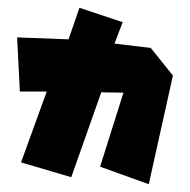

<svg xmlns="http://www.w3.org/2000/svg" viewBox="-20 -461 489 493"><path d="M184 -441 156 -360 24 -365 31 -226H100L34 -44L163 -6L240 -224L297 -223L237 -33L362 12L424 -267L367 -338L274 -349L295 -404Z"/></svg>

Font: Super Mario
Style: Regular
Weight: 400
Version: Version 1.0